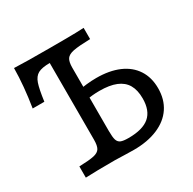

<svg xmlns="http://www.w3.org/2000/svg" viewBox="-131 -705 841 838"><g transform="rotate(-30 289.0 -285.5)"><path d="M185.5 -125.8V-512.1Q146 -512.1 126.6 -501.6Q107.3 -491.1 98 -464.1Q88.7 -437.1 80.6 -377.4H21.8Q38.7 -482.3 39.5 -571Q92.7 -568.5 221 -568.5Q316.9 -568.5 349.2 -569.4L390.3 -571V-514.5Q331.5 -512.9 305.2 -507.7Q279 -502.4 269.8 -488.7Q260.5 -475 260.5 -445.2V-125.8Q260.5 -95.2 264.9 -81Q269.4 -66.9 281.5 -61.7Q293.5 -56.5 320.2 -56.5Q391.9 -56.5 425.8 -85.5Q459.7 -114.5 459.7 -175.8Q459.7 -217.7 444 -244.8Q428.2 -271.8 395.6 -285.1Q362.9 -298.4 312.1 -298.4Q276.6 -298.4 244.4 -291.9Q237.1 -290.3 229 -287.9V-343.5Q253.2 -348.4 279 -351.2Q304.8 -354 328.2 -354Q394.4 -354 441.9 -333.5Q489.5 -312.9 514.9 -273.8Q540.3 -234.7 540.3 -180.6Q540.3 -124.2 513.3 -83.9Q486.3 -43.5 435.1 -21.8Q383.9 0 313.7 0Q294.4 -0.8 275 -0.8Q239.5 -2.4 219.4 -2.4Q122.6 -2.4 71.8 0V-56.5Q123.4 -58.1 146.4 -63.3Q169.4 -68.5 177.4 -82.3Q185.5 -96 185.5 -125.8Z"/></g></svg>

Font: Playfair Micro SmCond SmLight
Style: Regular
Weight: 360
Width: 4
Designer: Claus Eggers Sørensen
Foundry: Claus Eggers Sørensen
Version: Version 2.100;Glyphs 3.2 (3219)